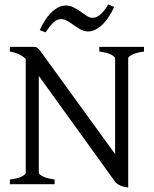

<svg xmlns="http://www.w3.org/2000/svg" viewBox="-20 -825 689 860"><path d="M24.4 0V-21Q60.5 -25.4 77.9 -34.7Q95.2 -43.9 95.2 -50.8V-561Q79.1 -576.2 61.3 -583.7Q43.5 -591.3 24.4 -594.2V-615.2H127.9Q135.3 -615.2 139.9 -614Q144.5 -612.8 149.4 -608.9Q154.3 -605 159.9 -597.4Q165.5 -589.8 174.8 -577.1L495.6 -134.8V-564Q495.6 -569.8 479.7 -579.3Q463.9 -588.9 424.8 -594.2V-615.2H625V-594.2Q589.8 -589.4 572 -580.1Q554.2 -570.8 554.2 -564V14.6Q529.8 11.7 515.9 4.9Q502 -2 496.1 -10.3L153.8 -484.9V-50.8Q153.8 -44.9 170.2 -35.6Q186.5 -26.4 224.6 -21V0ZM491.2 -793.9Q482.4 -773.9 470.2 -754.4Q458 -734.9 443.1 -719.2Q428.2 -703.6 410.6 -693.8Q393.1 -684.1 374 -684.1Q356.9 -684.1 341.6 -692.6Q326.2 -701.2 311.5 -711.7Q296.9 -722.2 282.5 -730.7Q268.1 -739.3 253.9 -739.3Q234.4 -739.3 218.3 -723.4Q202.1 -707.5 184.1 -680.2L158.2 -689.9Q167 -710 179 -729.7Q190.9 -749.5 206.1 -765.1Q221.2 -780.8 238.5 -790.5Q255.9 -800.3 274.9 -800.3Q293.5 -800.3 310.1 -791.7Q326.7 -783.2 341.3 -772.7Q356 -762.2 369.1 -753.7Q382.3 -745.1 394 -745.1Q412.6 -745.1 430.4 -760.7Q448.2 -776.4 464.8 -805.2Z"/></svg>

Font: Gentium Kaktovik
Style: Regular
Weight: 400
Designer: J. Victor Gaultney and Annie Olsen
Foundry: SIL International
Version: Version 1.102; 2013; Maintenance release